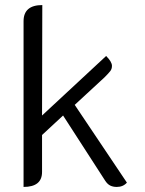

<svg xmlns="http://www.w3.org/2000/svg" viewBox="-20 -729 571 758"><path d="M481 -8Q466 9 441 9Q426 9 415 3.5Q404 -2 395 -16L229 -273L146 -196V-50Q146 9 73 9V-645Q73 -709 147 -709L146 -273L399 -508Q422 -485 422 -469Q422 -457 415.5 -448.5Q409 -440 393 -424L275 -315Z"/></svg>

Font: K2D Light
Style: Regular
Weight: 300
Designer: Katatrad Aksorn Co.,Ltd.
Foundry: Cadson Demak Co.,Ltd.
Version: Version 1.000; ttfautohint (v1.6)